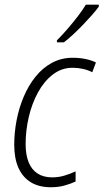

<svg xmlns="http://www.w3.org/2000/svg" viewBox="-20 -786 440 816"><path d="M195.8 9.8Q146 9.8 111.3 -11.2Q76.7 -32.2 58.6 -72.3Q40.5 -112.3 40.5 -170.9Q40.5 -222.2 50.5 -274.7Q60.5 -327.1 80.8 -375Q101.1 -422.9 130.9 -460Q160.6 -497.1 200.4 -518.8Q240.2 -540.5 289.1 -540.5Q316.9 -540.5 342.5 -535.4Q368.2 -530.3 387.7 -520.5L372.1 -479Q354.5 -488.3 332.5 -493.2Q310.5 -498 288.6 -498Q242.2 -498 204.8 -469.5Q167.5 -440.9 141.6 -393.6Q115.7 -346.2 102.3 -288.8Q88.9 -231.4 88.9 -173.3Q88.9 -128.4 101.6 -96.7Q114.3 -64.9 139.6 -48.6Q165 -32.2 201.7 -32.2Q228 -32.2 252.4 -39.3Q276.9 -46.4 301.3 -57.6V-14.6Q280.8 -4.9 254.4 2.4Q228 9.8 195.8 9.8ZM222.2 -606 221.7 -614.3Q244.6 -637.2 267.8 -664.1Q291 -690.9 311.5 -717.8Q332 -744.6 344.7 -766.1H399.9V-757.8Q388.7 -742.2 370.8 -721.9Q353 -701.7 332.3 -680.2Q311.5 -658.7 290.8 -639.4Q270 -620.1 251.5 -606Z"/></svg>

Font: Open Sans SemiCondensed Light
Style: Italic
Weight: 300
Width: 4
Italic angle: -12°
Designer: Monotype Design Team
Foundry: Monotype Imaging Inc.
Version: Version 3.000